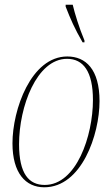

<svg xmlns="http://www.w3.org/2000/svg" viewBox="-20 -786 476 816"><path d="M331 -606H339V-614C316 -669 298 -728 289 -766H259V-758C280 -704 297 -665 331 -606ZM168 10C327 10 403 -214 403 -356C403 -492 344 -546 266 -546C112 -546 33 -320 33 -177C33 -50 89 10 168 10ZM170 0C103 0 61 -47 61 -173C61 -333 136 -536 265 -536C334 -536 375 -482 375 -361C375 -209 305 0 170 0Z"/></svg>

Font: Noto Serif Display Condensed Thin
Style: Italic
Weight: 100
Width: 3
Italic angle: -12°
Designer: Monotype Design Team
Foundry: Monotype Imaging Inc.
Version: Version 2.009